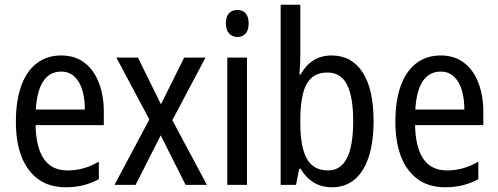

<svg xmlns="http://www.w3.org/2000/svg" viewBox="-20 -780 2103 810"><path d="M238 -546Q297 -546 337 -515Q377 -484 397.5 -430Q418 -376 418 -308V-252H130Q132 -157 165.5 -109Q199 -61 264 -61Q300 -61 332 -70Q364 -79 397 -98V-24Q365 -7 331.5 1.5Q298 10 257 10Q187 10 140 -25Q93 -60 70 -121.5Q47 -183 47 -265Q47 -355 69.5 -417.5Q92 -480 135 -513Q178 -546 238 -546ZM238 -478Q190 -478 163 -438Q136 -398 131 -318H338Q338 -363 327.5 -399Q317 -435 294.5 -456.5Q272 -478 238 -478Z M610 -276 471 -537H562L659 -340L757 -537H847L707 -273L853 0H763L658 -209L552 0H463Z M1022 -537V0H939V-537ZM982 -738Q1004 -738 1016.5 -723.5Q1029 -709 1029 -681Q1029 -654 1016.5 -639Q1004 -624 982 -624Q960 -624 946.5 -639Q933 -654 933 -681Q933 -710 946 -724Q959 -738 982 -738Z M1247 -553Q1247 -531 1246 -509Q1245 -487 1243 -466H1248Q1270 -505 1302.5 -525.5Q1335 -546 1379 -546Q1463 -546 1509.5 -475.5Q1556 -405 1556 -269Q1556 -179 1535 -116.5Q1514 -54 1475 -22Q1436 10 1382 10Q1336 10 1303.5 -10Q1271 -30 1248 -68H1242L1229 0H1164V-760H1247ZM1362 -474Q1317 -474 1292 -449.5Q1267 -425 1257 -380Q1247 -335 1247 -275V-260Q1247 -160 1274.5 -110.5Q1302 -61 1364 -61Q1417 -61 1443.5 -112.5Q1470 -164 1470 -270Q1470 -371 1444 -422.5Q1418 -474 1362 -474Z M1839 -546Q1898 -546 1938 -515Q1978 -484 1998.5 -430Q2019 -376 2019 -308V-252H1731Q1733 -157 1766.5 -109Q1800 -61 1865 -61Q1901 -61 1933 -70Q1965 -79 1998 -98V-24Q1966 -7 1932.5 1.5Q1899 10 1858 10Q1788 10 1741 -25Q1694 -60 1671 -121.5Q1648 -183 1648 -265Q1648 -355 1670.5 -417.5Q1693 -480 1736 -513Q1779 -546 1839 -546ZM1839 -478Q1791 -478 1764 -438Q1737 -398 1732 -318H1939Q1939 -363 1928.5 -399Q1918 -435 1895.5 -456.5Q1873 -478 1839 -478Z"/></svg>

Font: Noto Sans Condensed
Style: Regular
Weight: 400
Width: 3
Version: Version 2.013